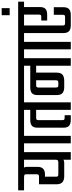

<svg xmlns="http://www.w3.org/2000/svg" viewBox="655 -1553 862 2284"><g transform="rotate(-90 1086.0 -411.0)"><path d="M490 -626V-556H418V0H328V-89Q317 -78 292 -78H132Q36 -78 36 -167V-378H126Q143 -378 149 -383.5Q155 -389 155 -406V-523Q155 -545 148 -550.5Q141 -556 111 -556H-36V-626ZM328 -182V-556H234Q243 -546 243 -525V-394Q243 -307 153 -307H126V-178Q126 -159 132 -153.5Q138 -148 156 -148H294Q314 -148 321 -155Q328 -162 328 -182Z M684 -626V-556H612V0H523V-556H451V-626Z M1083 -626V-556H1011V0H921V-412H828Q811 -412 805 -406.5Q799 -401 799 -383V-101Q799 -84 805 -78.5Q811 -73 828 -73H858V0H801Q753 0 731 -21Q709 -42 709 -85V-397Q709 -441 731 -461.5Q753 -482 801 -482H921V-556H645V-626Z M1608 -626V-556H1536V0H1446V-412H1364V-167Q1364 -121 1340.5 -99.5Q1317 -78 1267 -78H1193Q1143 -78 1120 -99.5Q1097 -121 1097 -167V-397Q1097 -441 1119 -461.5Q1141 -482 1189 -482H1446V-556H1043V-626ZM1273 -178V-412H1216Q1199 -412 1193 -406.5Q1187 -401 1187 -383V-178Q1187 -159 1193 -153.5Q1199 -148 1217 -148H1244Q1261 -148 1267 -154Q1273 -160 1273 -178Z M1802 -626V-556H1730V0H1641V-556H1569V-626Z M2208 -626V-556H2144V-366Q2144 -322 2122.5 -301.5Q2101 -281 2053 -281H1984V-351H2025Q2043 -351 2048.5 -356.5Q2054 -362 2054 -380V-556H1925V-97Q1925 -79 1931 -73.5Q1937 -68 1954 -68H2024Q2041 -68 2046.5 -73.5Q2052 -79 2052 -97V-202H2142V-85Q2142 -42 2120 -21Q2098 0 2050 0H1927Q1879 0 1857 -21Q1835 -42 1835 -85V-556H1763V-626Z M2047 -822H2131V-727H2047Z"/></g></svg>

Font: Teko Regular
Style: Regular
Weight: 400
Designer: Manushi Parikh, Jonny Pinhorn
Foundry: Indian Type Foundry
Version: Version 1.105;PS 1.0;hotconv 1.0.78;makeotf.lib2.5.61930; tt